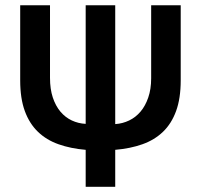

<svg xmlns="http://www.w3.org/2000/svg" viewBox="-20 -696 767 733"><path d="M669.9 -389.2Q669.9 -320.3 652.3 -272.2Q634.8 -224.1 602.3 -192.9Q569.8 -161.6 523.7 -145.3Q477.5 -128.9 419.9 -124V17.1H307.1V-124Q249.5 -128.9 203.4 -145.3Q157.2 -161.6 124.8 -192.9Q92.3 -224.1 74.7 -272.2Q57.1 -320.3 57.1 -389.2V-675.8H170.9V-398.9Q170.9 -356 181.6 -323.7Q192.4 -291.5 210.9 -269.5Q229.5 -247.6 254.2 -236.1Q278.8 -224.6 307.1 -223.1V-675.8H419.9V-222.2Q448.2 -224.1 473.1 -236.1Q498 -248 516.6 -270Q535.2 -292 546.1 -324Q557.1 -356 557.1 -397V-675.8H669.9Z"/></svg>

Font: Lorenzo Sans Medium
Style: Regular
Weight: 500
Foundry: Intel Corporation
Version: Version 1.00; ttfautohint (v1.5)